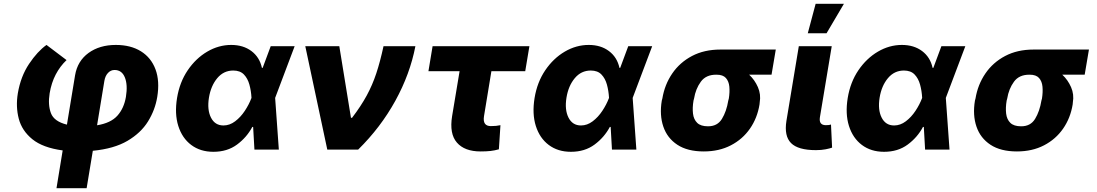

<svg xmlns="http://www.w3.org/2000/svg" viewBox="-20 -790 5792 1014"><path d="M278.3 204.1 311 4.4Q206.1 -9.8 150.9 -54.7Q95.7 -99.6 79.1 -163.1Q62.5 -226.6 74.2 -297.4Q89.4 -386.7 133.5 -452.6Q177.7 -518.6 225.6 -552.7L331.5 -472.7Q297.4 -440.4 274.4 -396.7Q251.5 -353 242.2 -297.4Q232.4 -236.3 249 -192.4Q265.6 -148.4 333.5 -131.8L376.5 -392.6Q389.2 -467.8 447.5 -510.3Q505.9 -552.7 591.8 -552.7Q670.4 -552.7 724.4 -519Q778.3 -485.4 801.3 -423.6Q824.2 -361.8 810.5 -278.3Q799.3 -209.5 761.7 -148.7Q724.1 -87.9 653.1 -46.1Q582 -4.4 470.2 6.3L437.5 204.1ZM492.7 -128.4Q564.9 -140.1 599.9 -179Q634.8 -217.8 645 -278.3Q655.3 -341.8 639.4 -381.1Q623.5 -420.4 585 -420.4Q564.9 -420.4 550.3 -404.8Q535.6 -389.2 531.2 -362.8Z M1106.9 11.7Q1038.1 11.7 990 -24.4Q941.9 -60.5 921.6 -124.8Q901.4 -189 915 -272.5Q928.7 -356 971.4 -418.9Q1014.2 -481.9 1074.5 -517.3Q1134.8 -552.7 1201.2 -552.7Q1264.6 -552.7 1307.9 -520.3Q1351.1 -487.8 1363.3 -431.6H1367.2L1409.7 -545.9H1536.1L1433.1 -272.9L1452.6 0H1323.7L1316.9 -119.6H1312.5Q1283.2 -64.5 1231.7 -26.4Q1180.2 11.7 1106.9 11.7ZM1308.1 -272.9V-274.4Q1306.2 -310.5 1297.1 -343.3Q1288.1 -376 1268.1 -396.7Q1248 -417.5 1211.9 -417.5Q1161.1 -417.5 1127.4 -377.2Q1093.8 -336.9 1083.5 -274.4Q1073.2 -210.4 1094.2 -168.9Q1115.2 -127.4 1160.2 -127.4Q1192.9 -127.4 1221.9 -149.4Q1251 -171.4 1272.9 -204.6Q1294.9 -237.8 1307.6 -271.5Z M1708.5 0 1592.3 -545.9H1772L1833.5 -168H1839.4Q1886.7 -230 1916.7 -285.4Q1946.8 -340.8 1967.3 -402.6Q1987.8 -464.4 2005.4 -545.9H2173.8Q2145.5 -398.9 2067.9 -257.8Q1990.2 -116.7 1871.6 0Z M2775.9 -545.9 2753.9 -414.1H2575.2L2536.1 -176.3Q2527.8 -124 2572.3 -124Q2589.8 -124 2599.6 -125.2Q2609.4 -126.5 2623 -128.9L2614.7 -1.5Q2592.3 4.9 2570.6 7.3Q2548.8 9.8 2518.1 9.8Q2433.6 9.8 2393.1 -36.9Q2352.5 -83.5 2367.7 -176.8L2407.2 -414.1H2242.7L2264.6 -545.9Z M2995.1 11.7Q2926.3 11.7 2878.2 -24.4Q2830.1 -60.5 2809.8 -124.8Q2789.6 -189 2803.2 -272.5Q2816.9 -356 2859.6 -418.9Q2902.3 -481.9 2962.6 -517.3Q3022.9 -552.7 3089.4 -552.7Q3152.8 -552.7 3196 -520.3Q3239.3 -487.8 3251.5 -431.6H3255.4L3297.9 -545.9H3424.3L3321.3 -272.9L3340.8 0H3211.9L3205.1 -119.6H3200.7Q3171.4 -64.5 3119.9 -26.4Q3068.4 11.7 2995.1 11.7ZM3196.3 -272.9V-274.4Q3194.3 -310.5 3185.3 -343.3Q3176.3 -376 3156.2 -396.7Q3136.2 -417.5 3100.1 -417.5Q3049.3 -417.5 3015.6 -377.2Q2981.9 -336.9 2971.7 -274.4Q2961.4 -210.4 2982.4 -168.9Q3003.4 -127.4 3048.3 -127.4Q3081.1 -127.4 3110.1 -149.4Q3139.2 -171.4 3161.1 -204.6Q3183.1 -237.8 3195.8 -271.5Z M3475.1 -258.8 3478 -269.5Q3490.2 -343.3 3530.3 -401.9Q3570.3 -460.4 3634.8 -494.4Q3699.2 -528.3 3784.7 -528.3H4077.1L4054.7 -395.5H3936.5Q3965.8 -368.2 3982.7 -329.8Q3999.5 -291.5 3992.2 -249L3991.2 -238.3Q3979.5 -166.5 3940.7 -110.6Q3901.9 -54.7 3839.8 -22.5Q3777.8 9.8 3696.8 9.8Q3610.8 9.8 3557.4 -25.4Q3503.9 -60.5 3483.2 -121.3Q3462.4 -182.1 3475.1 -258.8ZM3645.5 -269.5 3642.6 -258.8Q3636.2 -220.7 3639.9 -189.9Q3643.6 -159.2 3662.1 -141.1Q3680.7 -123 3718.8 -123Q3768.6 -122.6 3792.7 -162.1Q3816.9 -201.7 3826.2 -258.8L3829.1 -269.5Q3834.5 -303.7 3831.8 -332.3Q3829.1 -360.8 3813.5 -378.2Q3797.9 -395.5 3764.6 -395.5H3763.2Q3708.5 -396 3681.2 -358.4Q3653.8 -320.8 3645.5 -269.5Z M4289.1 2.9Q4194.8 2.9 4157.7 -34.4Q4120.6 -71.8 4133.3 -151.4L4198.7 -545.9H4372.6L4310.1 -170.4Q4303.7 -128.9 4341.8 -128.9Q4360.4 -128.9 4368.7 -132.3L4374.5 -10.3Q4362.3 -5.9 4340.1 -1.5Q4317.9 2.9 4289.1 2.9ZM4246.1 -614.3 4287.6 -770H4437L4345.2 -614.3Z M4648.9 11.7Q4580.1 11.7 4532 -24.4Q4483.9 -60.5 4463.6 -124.8Q4443.4 -189 4457 -272.5Q4470.7 -356 4513.4 -418.9Q4556.2 -481.9 4616.5 -517.3Q4676.8 -552.7 4743.2 -552.7Q4806.6 -552.7 4849.9 -520.3Q4893.1 -487.8 4905.3 -431.6H4909.2L4951.7 -545.9H5078.1L4975.1 -272.9L4994.6 0H4865.7L4858.9 -119.6H4854.5Q4825.2 -64.5 4773.7 -26.4Q4722.2 11.7 4648.9 11.7ZM4850.1 -272.9V-274.4Q4848.1 -310.5 4839.1 -343.3Q4830.1 -376 4810.1 -396.7Q4790 -417.5 4753.9 -417.5Q4703.1 -417.5 4669.4 -377.2Q4635.7 -336.9 4625.5 -274.4Q4615.2 -210.4 4636.2 -168.9Q4657.2 -127.4 4702.1 -127.4Q4734.9 -127.4 4763.9 -149.4Q4793 -171.4 4814.9 -204.6Q4836.9 -237.8 4849.6 -271.5Z M5128.9 -258.8 5131.8 -269.5Q5144 -343.3 5184.1 -401.9Q5224.1 -460.4 5288.6 -494.4Q5353 -528.3 5438.5 -528.3H5731L5708.5 -395.5H5590.3Q5619.6 -368.2 5636.5 -329.8Q5653.3 -291.5 5646 -249L5645 -238.3Q5633.3 -166.5 5594.5 -110.6Q5555.7 -54.7 5493.7 -22.5Q5431.6 9.8 5350.6 9.8Q5264.6 9.8 5211.2 -25.4Q5157.7 -60.5 5137 -121.3Q5116.2 -182.1 5128.9 -258.8ZM5299.3 -269.5 5296.4 -258.8Q5290 -220.7 5293.7 -189.9Q5297.4 -159.2 5315.9 -141.1Q5334.5 -123 5372.6 -123Q5422.4 -122.6 5446.5 -162.1Q5470.7 -201.7 5480 -258.8L5482.9 -269.5Q5488.3 -303.7 5485.6 -332.3Q5482.9 -360.8 5467.3 -378.2Q5451.7 -395.5 5418.5 -395.5H5417Q5362.3 -396 5335 -358.4Q5307.6 -320.8 5299.3 -269.5Z"/></svg>

Font: Inter Extra Bold
Style: Italic
Weight: 800
Italic angle: -9.39999°
Designer: Rasmus Andersson
Foundry: rsms
Version: Version 4.000;git-3c8e0fc